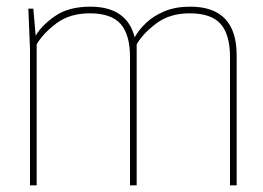

<svg xmlns="http://www.w3.org/2000/svg" viewBox="-20 -556 790 576"><path d="M690 0H670V-385Q670 -452 642 -484Q614 -516 549 -516Q490 -516 450 -486.5Q410 -457 390 -423V0H370V-385Q370 -452 342 -484Q314 -516 249 -516Q190 -516 150 -486.5Q110 -457 90 -423V0H70V-410L65 -530H80L87 -449Q105 -480 145.5 -508Q186 -536 251 -536Q361 -536 384 -444Q396 -466 418 -487Q440 -508 473 -522Q506 -536 551 -536Q690 -536 690 -390Z"/></svg>

Font: Tanohe Sans Thin
Style: Regular
Weight: 100
Designer: Village Type and Design LLC & Cristiano Sobral
Foundry: Cooper Hewitt Smithsonian Design Museum
Version: Version 1.00;September 29, 2021;FontCreator 13.0.0.2655 64-b